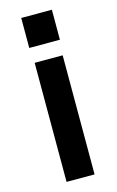

<svg xmlns="http://www.w3.org/2000/svg" viewBox="-116 -793 513 841"><g transform="rotate(-15 140.5 -372.5)"><path d="M204 -540V0H77V-540ZM210 -745V-609H71V-745Z"/></g></svg>

Font: Pathway Extreme 12pt SemiBold
Style: Regular
Weight: 600
Version: Version 1.001;gftools[0.9.26]